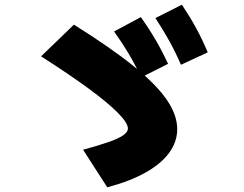

<svg xmlns="http://www.w3.org/2000/svg" viewBox="-20 -805 1040 818"><path d="M334 -167Q407 -187 448.5 -202Q490 -217 507.5 -230.5Q525 -244 525 -257Q525 -281 482 -324.5Q439 -368 356.5 -428.5Q274 -489 155 -565L295 -700Q453 -601 549.5 -523Q646 -445 690.5 -380Q735 -315 735 -255Q735 -200 700 -153Q665 -106 598.5 -69Q532 -32 437 -7ZM581 -475Q557 -528 529 -575Q501 -622 466 -671L580 -732Q615 -683 643 -635Q671 -587 696 -533ZM751 -529Q728 -582 701.5 -630Q675 -678 642 -728L755 -785Q789 -734 815.5 -685.5Q842 -637 865 -582Z"/></svg>

Font: M PLUS 2 Black
Style: Regular
Weight: 900
Designer: Coji Morishita
Foundry: UNDERFOREST DESIGN
Version: Version 1.001